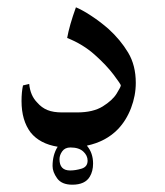

<svg xmlns="http://www.w3.org/2000/svg" viewBox="-20 -398 453 526"><path d="M352 -171Q352 -136 339 -102Q326 -68 303 -44Q270 -10 218 1Q235 21 235 50Q235 71 226 86Q213 108 178 108Q149 108 136.5 90.5Q124 73 124 57Q124 26 138 4Q89 -4 64 -35Q39 -68 39 -121Q39 -146 43 -164L60 -168Q63 -136 82 -117Q94 -103 110 -96.5Q126 -90 150 -90H191Q235 -90 261.5 -106.5Q288 -123 299.5 -141.5Q311 -160 311 -164Q311 -167 291.5 -193Q272 -219 239.5 -248Q207 -277 164 -294Q170 -328 188 -378Q205 -371 229.5 -355Q254 -339 277 -319Q310 -289 331 -254Q352 -219 352 -171ZM220 42Q220 28 208 17Q196 6 173 6Q158 6 150.5 16.5Q143 27 143 38Q143 69 172 69Q187 69 203.5 64Q220 59 220 42Z"/></svg>

Font: Mirza
Style: Regular
Weight: 400
Designer: Arabic design by Kourosh Beigpour, Latin design by Eduardo Tunni, engineering by Lasse Fister
Version: Version 1.0010g